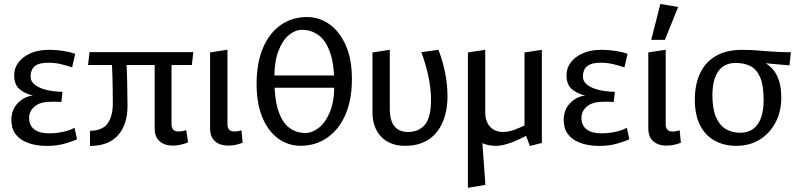

<svg xmlns="http://www.w3.org/2000/svg" viewBox="-20 -708 3937 949"><path d="M207.4 13.3Q182.9 13.3 153.6 7.9Q124.3 2.5 97.4 -11.3Q70.5 -25.1 53.4 -50.2Q36.3 -75.4 36.3 -115.8Q36.3 -164.5 66.9 -197.3Q97.6 -230.2 142.6 -236Q103.9 -244.5 76.9 -267Q50 -289.4 50 -337.3Q50 -370.9 70.9 -399.1Q91.9 -427.4 130.8 -444.6Q169.8 -461.8 221.9 -461.8Q257.3 -461.8 292.4 -456.4Q327.5 -451 351.7 -442L336.5 -374.9Q311.4 -383.7 281.5 -390.8Q251.6 -398 218.9 -398Q171.9 -398 151.5 -380.4Q131.1 -362.7 131.1 -328.5Q131.1 -306.1 151.6 -289.6Q172.1 -273.1 207.9 -264Q243.7 -255 289 -254.2L283.3 -203.7Q277.5 -204.4 267.6 -204.8Q257.6 -205.2 247.2 -205.2Q236.7 -205.2 228 -204.9Q177.8 -204.4 150.8 -181.4Q123.9 -158.5 123.9 -125.5Q123.9 -88 149.5 -68.5Q175.1 -49 221.7 -49Q257.4 -49 291.5 -56.3Q325.6 -63.5 348.3 -76.5L360.8 -19.4Q341.8 -10.6 302.3 1.3Q262.7 13.3 207.4 13.3Z M424.8 13.3V-61.8Q486.6 -61.8 512.1 -98Q537.5 -134.3 537.5 -194.7Q537.5 -228.4 537.1 -262.8Q536.7 -297.3 535.8 -331.5Q534.9 -365.8 533.1 -397.2L604 -413.5Q607.3 -361.6 608.7 -299.8Q610.2 -238 610.2 -183.8Q610.2 -92.1 563.2 -39.4Q516.2 13.3 424.8 13.3ZM834.6 11.8Q794.3 11.8 769.4 -9.4Q744.5 -30.7 744.5 -73.9V-398.6L827.8 -411.7V-93.2Q827.8 -77.1 835.9 -67.6Q844.1 -58.1 860.4 -58.1Q882.5 -58.1 900.5 -65.1L909.5 -4.2Q898.4 0.6 877 6.2Q855.7 11.8 834.6 11.8ZM415.3 -386.7 422.4 -450.3H935.4L928.4 -386.7Z M1108.5 11.8Q1068.2 11.8 1043.3 -9.4Q1018.4 -30.7 1018.4 -73.9V-449L1104.3 -462.1V-93.2Q1104.3 -77.1 1112.4 -67.6Q1120.6 -58.1 1136.8 -58.1Q1158 -58.1 1173.4 -64.3L1179.3 -2.4Q1168.7 1.9 1149 6.9Q1129.3 11.8 1108.5 11.8Z M1465.5 12.6Q1404.6 12.6 1355.1 -23.2Q1305.6 -59 1276.9 -127.6Q1248.3 -196.3 1248.3 -293.3Q1248.3 -398 1280.1 -471.8Q1311.9 -545.5 1368.1 -584.7Q1424.3 -623.8 1497 -623.8Q1558.6 -623.8 1609 -587.7Q1659.3 -551.5 1689.4 -483.3Q1719.4 -415 1719.4 -317.3Q1719.4 -213.3 1686.6 -139.5Q1653.8 -65.7 1596.4 -26.6Q1538.9 12.6 1465.5 12.6ZM1490 -50.7Q1522.5 -50.7 1555.3 -75.9Q1588.2 -101.2 1610.3 -154.2Q1632.5 -207.1 1632.5 -289.3Q1632.5 -389.7 1611.3 -449.1Q1590.2 -508.5 1554.1 -534.5Q1518.1 -560.6 1472.5 -560.6Q1439.4 -560.6 1407.9 -534.8Q1376.5 -509.1 1356.2 -456.2Q1335.9 -403.4 1335.9 -321.3Q1335.9 -221.5 1355.3 -162.2Q1374.7 -102.8 1409.6 -76.7Q1444.4 -50.7 1490 -50.7ZM1322 -274.2V-334.9H1642.5V-274.2Z M1982.2 12.8Q1942.4 12.8 1912.1 0.2Q1881.8 -12.3 1861.4 -34.9Q1841.1 -57.5 1831 -87.6Q1820.9 -117.7 1820.9 -152.7V-448.7L1906.6 -461.8V-172.3Q1906.6 -111.6 1929.7 -83.7Q1952.8 -55.7 1996.3 -55.7Q2050.7 -55.7 2080.8 -92.4Q2110.9 -129.1 2110.4 -216Q2110.2 -272 2096.8 -333.5Q2083.4 -395 2062.4 -450L2147.1 -461.8Q2167.6 -409.4 2179.7 -350.3Q2191.8 -291.2 2191.8 -230.9Q2191.8 -193 2184.5 -157.2Q2177.1 -121.5 2161.6 -90.5Q2146.2 -59.6 2121.6 -36.5Q2097.1 -13.4 2062.4 -0.3Q2027.7 12.8 1982.2 12.8Z M2363.7 -10 2379.2 205.9 2292.7 220.3V-220.5H2363.7ZM2598.9 13.3 2580.2 -36.8Q2559.9 -25.8 2533.7 -14Q2507.5 -2.1 2480.6 5.3Q2453.7 12.8 2431.1 12.8Q2389.6 12.8 2358.5 -3.2Q2327.3 -19.1 2310 -49Q2292.7 -78.9 2292.7 -120V-448.7L2378.4 -461.8V-152.3Q2378.4 -107.9 2402.3 -81.8Q2426.2 -55.7 2465.7 -55.7Q2492.6 -55.7 2520.1 -65.8Q2547.7 -75.8 2572.5 -87.7V-448.7L2658.2 -461.8V-1.3Z M2937.4 13.3Q2912.9 13.3 2883.6 7.9Q2854.3 2.5 2827.4 -11.3Q2800.5 -25.1 2783.4 -50.2Q2766.3 -75.4 2766.3 -115.8Q2766.3 -164.5 2796.9 -197.3Q2827.6 -230.2 2872.6 -236Q2833.9 -244.5 2806.9 -267Q2780 -289.4 2780 -337.3Q2780 -370.9 2800.9 -399.1Q2821.9 -427.4 2860.8 -444.6Q2899.8 -461.8 2951.9 -461.8Q2987.3 -461.8 3022.4 -456.4Q3057.5 -451 3081.7 -442L3066.5 -374.9Q3041.4 -383.7 3011.5 -390.8Q2981.6 -398 2948.9 -398Q2901.9 -398 2881.5 -380.4Q2861.1 -362.7 2861.1 -328.5Q2861.1 -306.1 2881.6 -289.6Q2902.1 -273.1 2937.9 -264Q2973.7 -255 3019 -254.2L3013.3 -203.7Q3007.5 -204.4 2997.6 -204.8Q2987.6 -205.2 2977.2 -205.2Q2966.7 -205.2 2958 -204.9Q2907.8 -204.4 2880.8 -181.4Q2853.9 -158.5 2853.9 -125.5Q2853.9 -88 2879.5 -68.5Q2905.1 -49 2951.7 -49Q2987.4 -49 3021.5 -56.3Q3055.6 -63.5 3078.3 -76.5L3090.8 -19.4Q3071.8 -10.6 3032.3 1.3Q2992.7 13.3 2937.4 13.3Z M3274.5 11.8Q3234.2 11.8 3209.3 -9.4Q3184.4 -30.7 3184.4 -73.9V-449L3270.3 -462.1V-93.2Q3270.3 -77.1 3278.4 -67.6Q3286.6 -58.1 3302.8 -58.1Q3324 -58.1 3339.4 -64.3L3345.3 -2.4Q3334.7 1.9 3315 6.9Q3295.3 11.8 3274.5 11.8ZM3198.9 -511.1 3243.9 -688.3 3332 -673.8 3266.5 -511.1Z M3618.9 12.8Q3560 12.8 3513.5 -12.2Q3466.9 -37.2 3440.6 -88.3Q3414.3 -139.5 3414.3 -216.5Q3414.3 -287.8 3439.2 -343.3Q3464.2 -398.8 3516.2 -430.2Q3568.2 -461.6 3648.1 -461.6Q3687.7 -461.6 3721.1 -458.8Q3754.6 -456 3793.7 -453.3Q3832.7 -450.5 3889.2 -449.7L3882.1 -384.9L3764.7 -395.2Q3785.3 -382.9 3802.7 -362.1Q3820 -341.3 3830.8 -307.9Q3841.6 -274.5 3841.6 -223.8Q3841.6 -157.6 3813.9 -103.9Q3786.2 -50.1 3736.2 -18.6Q3686.2 12.8 3618.9 12.8ZM3637.9 -51.9Q3676.9 -51.9 3702.9 -70.9Q3728.8 -89.9 3741.6 -126.1Q3754.4 -162.3 3754.4 -212.7Q3754.4 -285.5 3737.4 -325.5Q3720.3 -365.5 3689.2 -381.2Q3658.2 -396.9 3616.9 -396.9Q3559.1 -396.9 3530.1 -355.5Q3501.2 -314.1 3501.2 -236.7Q3501.2 -170.9 3518.6 -130Q3536 -89.2 3566.7 -70.5Q3597.4 -51.9 3637.9 -51.9Z"/></svg>

Font: Ancizar Sans Thin
Style: Regular
Weight: 100
Designer: Cesar Puertas, Viviana Monsalve, Julian Moncada, Julian Prieto, Jose Castro, Mariel Hernandez, Felipe Aragon, Sara Alarc
Version: Version 8.100